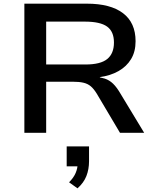

<svg xmlns="http://www.w3.org/2000/svg" viewBox="-20 -725 853 1048"><path d="M113 0V-705H454Q583 -705 651.5 -653Q720 -601 720 -500Q720 -443 695.5 -402.5Q671 -362 627 -337Q583 -312 524 -304L527 -302L540 -299Q565 -294 586.5 -277.5Q608 -261 629 -228L767 0H635L508 -214Q492 -240 475.5 -254Q459 -268 435.5 -273.5Q412 -279 376 -279H232V0ZM232 -373H447Q529 -373 565.5 -403Q602 -433 602 -493Q602 -553 564.5 -580Q527 -607 443 -607H232ZM403 303 357 270Q382 245 393 219Q404 193 404 166L426 183H344V74H466V155Q466 199 451.5 236Q437 273 403 303Z"/></svg>

Font: Nunito Sans 7pt SemiExpanded SemiBold
Style: Regular
Weight: 600
Width: 6
Designer: Vernon Adams
Foundry: Vernon Adams
Version: Version 3.101;gftools[0.9.27]